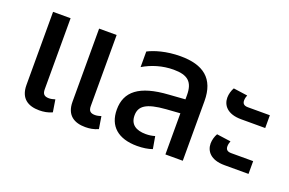

<svg xmlns="http://www.w3.org/2000/svg" viewBox="-78 -825 1660 1101"><g transform="rotate(20 752.5 -274.5)"><path d="M211 10C237 10 263 6 289 -6L277 -81C265 -77 251 -74 240 -74C211 -74 200 -86 200 -115V-548H93V-102C93 -18 145 10 211 10ZM492 10C518 10 544 6 570 -6L558 -81C546 -77 532 -74 521 -74C492 -74 481 -86 481 -115V-548H374V-102C374 -18 426 10 492 10Z M868 -559C781 -559 711 -537 673 -517V-422C725 -453 789 -473 857 -473C943 -473 978 -442 978 -362V-336L880 -329C702 -318 628 -256 628 -147C628 -46 692 10 808 10C843 10 875 5 900 -4L887 -79C871 -74 852 -71 832 -71C772 -71 735 -95 735 -150C735 -207 774 -236 893 -245L978 -251V0H1084V-364C1084 -502 1006 -559 868 -559Z M1317 -338H1464V-416H1330C1304 -416 1296 -428 1296 -446C1296 -458 1300 -470 1303 -478L1217 -490C1207 -473 1200 -449 1200 -428C1200 -382 1232 -338 1317 -338ZM1317 -58H1464V-136H1330C1304 -136 1296 -148 1296 -166C1296 -178 1300 -190 1303 -198L1217 -210C1207 -193 1200 -169 1200 -148C1200 -102 1232 -58 1317 -58Z"/></g></svg>

Font: Noto Sans Thai Medium
Style: Regular
Weight: 500
Designer: Monotype Design Team
Foundry: Monotype Imaging Inc.
Version: Version 1.901